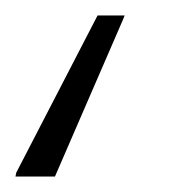

<svg xmlns="http://www.w3.org/2000/svg" viewBox="-115 -38 231 248"><path d="M-95 190 -94 185 11 -18H46L44 -13L-44 190Z"/></svg>

Font: Saira ExtraLight
Style: Italic
Weight: 200
Italic angle: -12°
Designer: Hector Gatti with collaboration of the Omnibus-Type team
Foundry: Omnibus-Type
Version: Version 1.100; ttfautohint (v1.8.3)